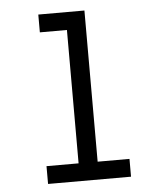

<svg xmlns="http://www.w3.org/2000/svg" viewBox="-50 -718 650 763"><g transform="rotate(-5 275.0 -337.0)"><path d="M442 -71V0H111V-71H239V-603H131V-674H315V-71Z"/></g></svg>

Font: Biryani Light
Style: Regular
Weight: 300
Designer: Dan Reynolds and Mathieu Réguer
Foundry: Dan Reynolds and Mathieu Réguer
Version: Version 1.004; ttfautohint (v1.1) -l 5 -r 5 -G 72 -x 0 -D la